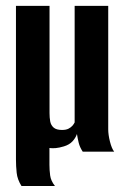

<svg xmlns="http://www.w3.org/2000/svg" viewBox="-20 -515 425 652"><path d="M196.9 -17.9Q181 -13.1 169.3 -12.1Q157.5 -11 147.9 -12.4V44.8Q147.9 62.4 150.3 80.7Q152.6 99 166.7 116.7H53Q38.9 94.3 36.6 71.8Q34.2 49.4 34.2 27V-495H148.2V-130.6Q148.2 -115.6 150.5 -102.8Q152.9 -89.9 162.1 -81.8Q171.4 -73.7 190.7 -73.7Q204.2 -73.7 212.6 -78Q221 -82.3 226.1 -88.2Q231.1 -94.1 233.5 -99.3V-495H347.5Q347.5 -390.2 347.5 -285.4Q347.5 -180.5 347.5 -75.7Q347.5 -57.5 353.4 -34.1Q359.3 -10.7 367.7 0Q340.9 0 314.3 0Q287.7 0 260.9 0Q250.8 -15.4 247.2 -30.3Q243.6 -45.2 241.3 -59.9Q236.7 -46.4 226 -34.9Q215.3 -23.4 196.9 -17.9Z"/></svg>

Font: Alumni Sans Thin
Style: Regular
Weight: 100
Designer: Robert E. Leuschke
Foundry: Robert E. Leuschke
Version: Version 1.018